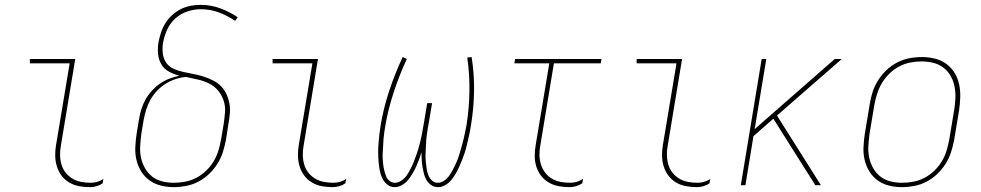

<svg xmlns="http://www.w3.org/2000/svg" viewBox="-20 -763 4040 791"><path d="M351 8Q328 8 306 4Q284 0 265.5 -11Q247 -22 234 -39Q221 -56 214.5 -77Q208 -98 207.5 -120.5Q207 -143 211 -166L267 -502H103V-520H290L231 -164Q227 -143 227.5 -123Q228 -103 233.5 -84.5Q239 -66 251 -51Q263 -36 279.5 -26.5Q296 -17 315 -13.5Q334 -10 354 -10Q367 -10 381 -14Q395 -18 406 -26L403 -8Q392 0 378 4Q364 8 351 8Z M696 8Q668 8 642.5 1.5Q617 -5 596 -20Q575 -35 561.5 -57Q548 -79 542 -105Q536 -131 537.5 -158.5Q539 -186 543 -213L553 -273Q556 -293 562.5 -313.5Q569 -334 579.5 -353Q590 -372 605.5 -389Q621 -406 639 -418.5Q657 -431 678 -439Q699 -447 719 -451Q696 -457 676 -468Q656 -479 644.5 -498.5Q633 -518 631 -541.5Q629 -565 633 -589Q637 -610 643.5 -629.5Q650 -649 661.5 -667.5Q673 -686 689.5 -701Q706 -716 725 -725.5Q744 -735 765 -739Q786 -743 806 -743Q849 -743 888 -728.5Q927 -714 959 -692L949 -677Q918 -698 882.5 -711.5Q847 -725 807 -725Q780 -725 752.5 -716Q725 -707 703 -687.5Q681 -668 669 -641.5Q657 -615 652 -588Q648 -566 650.5 -544Q653 -522 664.5 -505Q676 -488 695.5 -479.5Q715 -471 735.5 -466.5Q756 -462 777.5 -458Q799 -454 819 -447.5Q839 -441 858 -431.5Q877 -422 891 -407.5Q905 -393 913.5 -374Q922 -355 925.5 -334Q929 -313 926.5 -290.5Q924 -268 920 -246L911 -187Q906 -161 898 -136Q890 -111 875.5 -88Q861 -65 841 -46Q821 -27 797 -14.5Q773 -2 747 3Q721 8 696 8ZM696 -10Q719 -10 743 -14.5Q767 -19 789 -30.5Q811 -42 829.5 -60Q848 -78 860.5 -99Q873 -120 880 -143.5Q887 -167 891 -190L901 -249Q905 -275 907 -300.5Q909 -326 901 -349.5Q893 -373 877.5 -391Q862 -409 840.5 -419.5Q819 -430 794.5 -435.5Q770 -441 746 -446Q724 -444 703 -437Q682 -430 662.5 -418Q643 -406 627 -389Q611 -372 600 -352.5Q589 -333 582.5 -312Q576 -291 572 -270L562 -210Q559 -186 557.5 -161Q556 -136 561 -113Q566 -90 577.5 -70Q589 -50 606.5 -36Q624 -22 647.5 -16Q671 -10 696 -10Z M1351 8Q1328 8 1306 4Q1284 0 1265.5 -11Q1247 -22 1234 -39Q1221 -56 1214.5 -77Q1208 -98 1207.5 -120.5Q1207 -143 1211 -166L1267 -502H1103V-520H1290L1231 -164Q1227 -143 1227.5 -123Q1228 -103 1233.5 -84.5Q1239 -66 1251 -51Q1263 -36 1279.5 -26.5Q1296 -17 1315 -13.5Q1334 -10 1354 -10Q1367 -10 1381 -14Q1395 -18 1406 -26L1403 -8Q1392 0 1378 4Q1364 8 1351 8Z M1606 8Q1588 8 1574.5 -3.5Q1561 -15 1554 -30.5Q1547 -46 1544 -63.5Q1541 -81 1539.5 -99Q1538 -117 1538 -135.5Q1538 -154 1539.5 -172.5Q1541 -191 1543 -209.5Q1545 -228 1548 -246Q1560 -318 1583.5 -389Q1607 -460 1639 -528L1656 -520Q1625 -453 1602 -383Q1579 -313 1567 -243Q1565 -230 1563 -216.5Q1561 -203 1560 -190Q1559 -177 1558.5 -164Q1558 -151 1557 -138Q1556 -125 1556.5 -112Q1557 -99 1558.5 -86.5Q1560 -74 1563 -61.5Q1566 -49 1570.5 -37.5Q1575 -26 1584.5 -18Q1594 -10 1607 -10Q1621 -10 1634.5 -19.5Q1648 -29 1656 -41Q1664 -53 1671 -66.5Q1678 -80 1683.5 -93.5Q1689 -107 1694 -121Q1699 -135 1703 -148.5Q1707 -162 1710.5 -176Q1714 -190 1717 -204Q1720 -218 1722 -232Q1724 -246 1727 -260L1740 -338H1760L1747 -260Q1744 -246 1742 -232Q1740 -218 1738 -204Q1736 -190 1735.5 -176Q1735 -162 1734 -148Q1733 -134 1733 -120.5Q1733 -107 1734.5 -93Q1736 -79 1738 -66Q1740 -53 1745 -40.5Q1750 -28 1760 -19Q1770 -10 1784 -10Q1797 -10 1809.5 -18.5Q1822 -27 1830.5 -39Q1839 -51 1845.5 -63.5Q1852 -76 1858 -89Q1864 -102 1868.5 -115Q1873 -128 1876.5 -141Q1880 -154 1884 -167.5Q1888 -181 1891 -194.5Q1894 -208 1896.5 -221Q1899 -234 1902 -248Q1913 -318 1914 -388Q1915 -458 1905 -526L1923 -528Q1934 -459 1933 -388Q1932 -317 1920 -245Q1918 -231 1915 -216.5Q1912 -202 1908.5 -187.5Q1905 -173 1901.5 -158.5Q1898 -144 1893 -129.5Q1888 -115 1882.5 -101Q1877 -87 1870.5 -73Q1864 -59 1856 -45.5Q1848 -32 1838 -20Q1828 -8 1813.5 0Q1799 8 1785 8Q1769 8 1757 0Q1745 -8 1737.5 -20.5Q1730 -33 1726.5 -47Q1723 -61 1720.5 -75.5Q1718 -90 1717.5 -105.5Q1717 -121 1716 -136Q1712 -121 1706.5 -106Q1701 -91 1694.5 -76.5Q1688 -62 1679.5 -48Q1671 -34 1661 -21.5Q1651 -9 1636 -0.5Q1621 8 1606 8Z M2327 8Q2304 8 2282 4Q2260 0 2241 -11Q2222 -22 2209 -39Q2196 -56 2189.5 -77Q2183 -98 2183 -120.5Q2183 -143 2187 -166L2243 -502H2099L2102 -520H2458L2455 -502H2262L2206 -164Q2202 -143 2202.5 -123Q2203 -103 2209 -84.5Q2215 -66 2226.5 -51Q2238 -36 2254.5 -26.5Q2271 -17 2290 -13.5Q2309 -10 2330 -10Q2343 -10 2356.5 -14Q2370 -18 2382 -26L2379 -8Q2367 0 2353.5 4Q2340 8 2327 8Z M2851 8Q2828 8 2806 4Q2784 0 2765.5 -11Q2747 -22 2734 -39Q2721 -56 2714.5 -77Q2708 -98 2707.5 -120.5Q2707 -143 2711 -166L2767 -502H2603V-520H2790L2731 -164Q2727 -143 2727.5 -123Q2728 -103 2733.5 -84.5Q2739 -66 2751 -51Q2763 -36 2779.5 -26.5Q2796 -17 2815 -13.5Q2834 -10 2854 -10Q2867 -10 2881 -14Q2895 -18 2906 -26L2903 -8Q2892 0 2878 4Q2864 8 2851 8Z M3339 0 3166 -274 3084 -202 3051 0H3032L3118 -520H3137L3089 -231L3419 -520H3448L3181 -287L3362 0Z M3695 8Q3668 8 3642 1.5Q3616 -5 3595.5 -20Q3575 -35 3561.5 -57Q3548 -79 3542 -105Q3536 -131 3537.5 -158.5Q3539 -186 3543 -213L3563 -333Q3567 -359 3575 -384Q3583 -409 3597.5 -432Q3612 -455 3632 -474Q3652 -493 3676 -505.5Q3700 -518 3726 -523Q3752 -528 3778 -528Q3805 -528 3831.5 -521.5Q3858 -515 3878.5 -500Q3899 -485 3912.5 -463Q3926 -441 3931.5 -415Q3937 -389 3936 -361.5Q3935 -334 3931 -307L3911 -187Q3906 -161 3898 -136Q3890 -111 3875.5 -88Q3861 -65 3841 -46Q3821 -27 3797 -14.5Q3773 -2 3747 3Q3721 8 3695 8ZM3696 -10Q3719 -10 3743 -14.5Q3767 -19 3789 -30.5Q3811 -42 3829.5 -60Q3848 -78 3860.5 -99Q3873 -120 3880 -143.5Q3887 -167 3891 -190L3911 -310Q3915 -334 3916 -358.5Q3917 -383 3912.5 -406.5Q3908 -430 3896.5 -450Q3885 -470 3867 -484Q3849 -498 3825.5 -504Q3802 -510 3777 -510Q3754 -510 3730.5 -505.5Q3707 -501 3685 -489.5Q3663 -478 3644.5 -460Q3626 -442 3613.5 -421Q3601 -400 3593.5 -376.5Q3586 -353 3582 -330L3562 -210Q3559 -186 3557.5 -161.5Q3556 -137 3561 -113.5Q3566 -90 3577.5 -70Q3589 -50 3606.5 -36Q3624 -22 3647.5 -16Q3671 -10 3696 -10Z"/></svg>

Font: Iosevka Thin Oblique
Style: Regular
Weight: 100
Italic angle: -9°
Monospace: yes
Designer: Belleve Invis
Foundry: Belleve Invis
Version: Version 32.5.0; ttfautohint (v1.8.4)